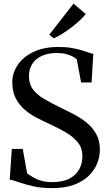

<svg xmlns="http://www.w3.org/2000/svg" viewBox="-20 -1006 586 1038"><path d="M261.5 11Q201.5 11 155.8 0.2Q110 -10.5 79.2 -21.8Q48.5 -33 32.5 -34.5L44 -201H103L126.5 -69Q142.5 -57 161.5 -46Q180.5 -35 205 -28.2Q229.5 -21.5 262 -21.5Q319.5 -21.5 355.5 -40.5Q391.5 -59.5 408.5 -91.2Q425.5 -123 425.5 -161Q425.5 -205 400.8 -236Q376 -267 334.5 -291Q293 -315 243 -338Q212 -352 177.8 -369.8Q143.5 -387.5 113.8 -412.8Q84 -438 65.2 -474.2Q46.5 -510.5 46.5 -561Q46.5 -611.5 75.8 -655Q105 -698.5 160.2 -725Q215.5 -751.5 292 -752Q332.5 -752.5 364.2 -747.2Q396 -742 419.8 -734.8Q443.5 -727.5 459.5 -721.8Q475.5 -716 484.5 -715.5L475 -560H418.5L395 -685Q388.5 -691.5 374.5 -699.5Q360.5 -707.5 338.8 -713.5Q317 -719.5 287.5 -719.5Q240 -719.5 206 -704Q172 -688.5 154.2 -660.2Q136.5 -632 136.5 -595.5Q136.5 -551.5 158 -522.8Q179.5 -494 217.5 -471.8Q255.5 -449.5 305.5 -425Q341 -408 378.5 -388.5Q416 -369 448.2 -343Q480.5 -317 500.2 -281.2Q520 -245.5 520 -196.5Q520 -160 505.8 -123.5Q491.5 -87 460.8 -56.5Q430 -26 381 -7.5Q332 11 261.5 11ZM270.5 -799 246.5 -818.5 377.5 -986.5 443.5 -930Q431 -914 410.8 -895.2Q390.5 -876.5 366.5 -858Q342.5 -839.5 317.8 -824Q293 -808.5 271.5 -799Z"/></svg>

Font: Merriweather 120pt
Style: Regular
Weight: 400
Version: Version 2.100